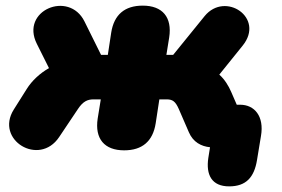

<svg xmlns="http://www.w3.org/2000/svg" viewBox="-20 -524 1002 682"><path d="M794 138C854 138 883 106 893 44L907 -41C919 -111 884 -152 833 -152H821L801 -198C792 -219 778 -242 759 -259L842 -362C922 -461 780 -556 707 -467L595 -329H571L581 -391C592 -463 557 -504 487 -504C423 -504 385 -472 375 -408L363 -329H339L280 -448C225 -559 51 -487 111 -368L154 -282C122 -264 93 -237 75 -208L29 -135C-39 -27 119 69 190 -37L257 -137C275 -164 291 -171 312 -171H338L327 -103C316 -31 351 10 421 10C485 10 523 -22 533 -86L546 -171H572C593 -171 603 -164 615 -137L651 -54C666 -19 695 -4 726 -1L720 37C711 97 732 138 794 138Z"/></svg>

Font: SN Pro Black
Style: Italic
Weight: 900
Italic angle: -9°
Designer: Tobias Whetton
Foundry: Supernotes
Version: Version 1.001;Glyphs 3.2 (3249)